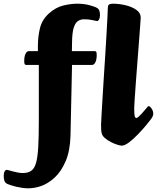

<svg xmlns="http://www.w3.org/2000/svg" viewBox="-130 -776 850 1040"><path d="M23.3 244Q6.9 244 -10.1 241.5Q-27.1 239.1 -42.4 235.4Q-57.7 231.7 -69.9 227.7Q-82.1 223.7 -89.4 220.7Q-102.4 214.7 -106.2 203Q-109.9 191.4 -109.9 177.6Q-109.9 161.3 -105.2 152.7Q-100.4 144 -94.6 144Q-92.6 144 -88.5 144.9Q-84.4 145.8 -79.6 147Q-70.9 149.5 -58.6 152.9Q-46.2 156.4 -32.4 158.8Q-18.6 161.3 -7 161.3Q21.5 161.3 39 149.2Q56.5 137.2 65.2 106.7Q73.9 76.1 77.1 20.8Q80.3 -34.5 80.3 -120.1V-424.3H12.8Q6.5 -424.3 3.9 -428.1Q1.2 -431.8 1.2 -445.9Q1.2 -469.5 8.1 -484.2Q15 -499 26.3 -499H75.3V-526.7Q75.3 -578.7 86.8 -624.6Q98.3 -670.5 135.8 -703.8Q172.4 -736.3 213 -746.2Q253.5 -756 289.1 -756Q323.3 -756 353.1 -748.3Q382.8 -740.6 395.7 -732.9Q405 -727.6 408.3 -717.4Q411.6 -707.2 411.6 -693.2Q411.6 -681.9 407.2 -672Q402.8 -662.1 395.5 -662.1Q393 -662.1 388.6 -663.2Q384.1 -664.4 379.1 -665.4Q372.8 -666.6 358.7 -669.1Q344.6 -671.5 324.7 -671.5Q306.5 -671.5 292 -661.9Q277.4 -652.3 269 -624.8Q260.7 -597.3 260.2 -544.6L259.4 -499H382Q389.1 -499 391.4 -495.2Q393.8 -491.5 393.8 -477.4Q393.8 -453.8 386.8 -439.1Q379.8 -424.3 368.5 -424.3H260.2L251.9 -42.2Q249.6 41.7 225.4 97.6Q201.3 153.4 165.7 186.2Q131.7 217.5 94.9 230.8Q58.1 244 23.3 244ZM528.8 13Q522.5 13 506 8Q489.4 3 470.4 -6.7Q451.5 -16.3 437.2 -29Q422.9 -41.7 420.1 -57Q418.9 -62 418.1 -71.8Q417.4 -81.5 417.4 -100Q417.4 -109.6 419.5 -144.6Q421.6 -179.6 424.6 -231.4Q427.6 -283.2 431.5 -343.9Q435.4 -404.7 439.4 -466.6Q443.4 -528.5 446.5 -583Q449.6 -637.5 451.7 -677.6Q453.8 -717.7 454.1 -733.6Q454.1 -745.2 459.7 -750.6Q465.4 -756 481.2 -756Q514.9 -756 549.7 -747.7Q584.5 -739.4 608.3 -722.8Q632.2 -706.3 632.2 -680.7Q632.2 -675.7 629.6 -640.9Q627 -606.1 623.1 -554Q619.2 -502 614.6 -443.8Q610 -385.7 606.1 -331.9Q602.2 -278.1 599.6 -240.2Q597 -202.4 597 -192.5Q597 -154.7 599.7 -145.8Q602.5 -136.9 609.2 -136.9Q613.2 -136.9 620.6 -143.6Q628.1 -150.3 636.7 -159.6Q645.4 -168.9 653 -178.1Q660.5 -187.2 664.7 -191.9Q669 -197 670.9 -199Q672.8 -201 675.5 -201Q682.3 -201 691.2 -187.7Q700.1 -174.4 700.1 -160.6Q700.1 -148.4 691.1 -135.5Q682.1 -122.6 662 -98.2Q641.8 -73.8 617.2 -48.3Q592.6 -22.8 569.1 -4.9Q545.5 13 528.8 13Z"/></svg>

Font: Briem Hand Thin
Style: Regular
Weight: 100
Designer: Gunnlaugur SE Briem, Eben Sorkin
Foundry: Sorkin Type Co.
Version: Version 1.003